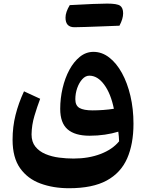

<svg xmlns="http://www.w3.org/2000/svg" viewBox="-20 -729 793 1043"><path d="M705.1 -57.1Q705.1 53.2 670.7 131.6Q636.2 210 559.6 251.7Q482.9 293.5 355 293.5Q269 293.5 199.5 267.8Q129.9 242.2 89.1 184.6Q48.3 127 48.3 30.3Q48.3 -40.5 64.5 -104.7Q80.6 -168.9 110.4 -232.9L198.2 -192.4Q181.6 -148.4 167 -99.4Q152.3 -50.3 151.4 1Q151.4 42 172.4 67.9Q193.4 93.8 227.3 107.9Q261.2 122.1 301.3 127.2Q341.3 132.3 379.4 132.3Q461.4 132.3 526.4 107.4Q591.3 82.5 627 38.6Q626.5 24.9 625.5 12.9Q624.5 1 622.6 -13.7Q589.4 -3.4 549.8 2.4Q510.3 8.3 466.8 8.3Q387.2 8.3 347.2 -26.4Q307.1 -61 307.1 -137.7Q307.1 -194.8 320.1 -250Q333 -305.2 356.9 -349.6Q380.9 -394 414.1 -420.7Q447.3 -447.3 487.8 -447.3Q533.7 -447.3 573.2 -416.7Q612.8 -386.2 642.3 -332.5Q671.9 -278.8 688.5 -208Q705.1 -137.2 705.1 -57.1ZM598.6 -138.2Q582 -220.2 546.1 -269Q510.3 -317.9 465.3 -317.9Q444.3 -317.9 427 -298.8Q409.7 -279.8 399.4 -250.5Q389.2 -221.2 389.2 -189.9Q389.2 -155.3 412.1 -142.3Q435.1 -129.4 482.9 -129.4Q510.3 -129.4 541 -131.6Q571.8 -133.8 598.6 -138.2ZM384.3 -581.1Q335.4 -581.1 335.9 -633.8Q335.9 -662.6 358.9 -701.2Q508.3 -709.5 562.3 -709.5Q616.2 -709.5 632.6 -697.8Q648.9 -686 648.9 -656.5Q648.9 -627 628.9 -589.4Q584.5 -587.4 533.4 -585.7Q482.4 -584 444.1 -582.5Q405.8 -581.1 384.3 -581.1Z"/></svg>

Font: Pinar DS4-SemiBold
Style: Regular
Weight: 600
Designer: Amin Abedi
Version: Version 2.000